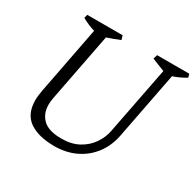

<svg xmlns="http://www.w3.org/2000/svg" viewBox="-155 -869 1067 1050"><g transform="rotate(30 379.0 -344.0)"><path d="M310 12Q210 12 152.5 -27.5Q95 -67 95 -155Q95 -169 97 -185Q99 -201 102 -218L184 -643Q143 -655 102 -678L108 -700H331L339 -674Q300 -658 258 -644L175 -215Q173 -203 171.5 -192Q170 -181 170 -170Q170 -113 206 -78Q242 -43 323 -43Q386 -43 431 -67.5Q476 -92 503.5 -132Q531 -172 539 -216L622 -642Q601 -650 581 -658Q561 -666 541 -674L549 -700H752L758 -678Q739 -667 718 -657Q697 -647 677 -641L595 -218Q582 -150 543 -98Q504 -46 444.5 -17Q385 12 310 12Z"/></g></svg>

Font: Mate
Style: Italic
Weight: 400
Italic angle: -10.8°
Designer: Eduardo Rodriguez Tunni
Foundry: Eduardo Rodriguez Tunni
Version: Version 1.003; ttfautohint (v1.8.4.7-5d5b);gftools[0.9.24]